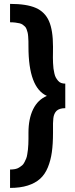

<svg xmlns="http://www.w3.org/2000/svg" viewBox="-20 -926 384 978"><path d="M31.2 -62.5Q44.9 -62.5 56.6 -64.7Q68.4 -66.9 77.1 -72.5Q85.9 -78.1 92.8 -83.7Q99.6 -89.4 104.7 -99.9Q109.9 -110.4 113.3 -118.2Q116.7 -126 118.9 -140.4Q121.1 -154.8 122.3 -164.1Q123.5 -173.3 124.3 -190.9Q125 -208.5 125 -218Q125 -227.5 125 -247.1Q125 -249 125 -250Q125 -320.8 148.7 -369.4Q172.4 -418 218.8 -437.5Q125 -479.5 125 -687.5Q125 -705.1 124.8 -716.1Q124.5 -727.1 123.5 -740Q122.6 -752.9 120.6 -760.5Q118.7 -768.1 115.5 -776.9Q112.3 -785.6 107.4 -790.5Q102.5 -795.4 95.7 -800.3Q88.9 -805.2 79.3 -807.4Q69.8 -809.6 58.1 -811Q46.4 -812.5 31.2 -812.5V-906.2Q115.7 -906.2 162.4 -885.7Q209 -865.2 229.5 -818.6Q250 -772 250 -687.5Q250 -679.7 249.8 -660.9Q249.5 -642.1 249.5 -632.3Q249.5 -622.6 250.2 -604.7Q251 -586.9 252.4 -576.9Q253.9 -566.9 256.8 -553Q259.8 -539.1 264.4 -531Q269 -522.9 275.6 -514.9Q282.2 -506.8 291.5 -503.4Q300.8 -500 312.5 -500V-375Q296.9 -375 285.6 -371.3Q274.4 -367.7 267.8 -361.1Q261.2 -354.5 257.1 -345Q252.9 -335.4 251.7 -323.5Q250.5 -311.5 250 -297.6Q249.5 -283.7 250 -268.1Q250 -256.3 250 -250Q250 -192.9 244.1 -150.9Q238.3 -108.9 223.6 -73.2Q209 -37.6 184.3 -15.4Q159.7 6.8 121.6 19Q83.5 31.2 31.2 31.2Z"/></svg>

Font: OswaldRegular
Style: Regular
Weight: 400
Designer: vernon adams
Foundry: vernon adams
Version: Version 1.000